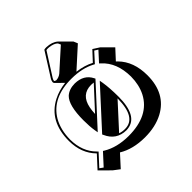

<svg xmlns="http://www.w3.org/2000/svg" viewBox="-197 -781 1017 1017"><g transform="rotate(-45 311.0 -273.0)"><path d="M473.1 -461.9 508.8 -439 565.4 -382.3 514.6 -327.1 522.5 -319.8Q581.5 -259.8 581.5 -157.2Q581.5 -20 476.1 36.1Q418.5 66.4 339.4 66.4Q250 65.9 189.5 28.8L129.4 94.7L94.7 68.4L38.1 12.2L99.1 -54.2L98.1 -55.2Q41.5 -112.8 41 -205.1Q41 -352.5 152.8 -410.2Q193.8 -431.2 244.6 -437L203.1 -478Q200.7 -481.4 200.2 -483.9Q200.7 -496.6 208 -507.8L291 -639.2Q297.4 -641.1 307.1 -641.1Q348.6 -639.6 372.6 -618.7L374 -617.2L430.7 -560.5L440.4 -537.6L328.6 -436.5Q383.3 -429.7 423.3 -408.2ZM334.5 -332.5Q260.7 -332.5 245.1 -252.9Q241.2 -233.4 240.2 -208.5L353 -331.1Q343.8 -332.5 334.5 -332.5ZM258.8 -45.9Q275.9 -39.6 296.9 -40Q380.9 -40 382.8 -180.2Q382.8 -181.6 382.8 -182.6L258.3 -46.4ZM382.3 -315.4 385.7 -295.4Q392.6 -253.9 393.1 -187Q393.1 -41 308.6 -30.8Q302.2 -30.3 296.9 -29.8Q222.7 -30.8 192.9 -99.1L189.9 -105ZM297.4 -629.9 216.3 -502.4Q210.9 -493.7 210 -485.4Q214.8 -481.4 221.2 -480Q241.7 -481 257.3 -493.7L372.1 -596.7L365.2 -611.8Q351.1 -626.5 317.9 -630.4Q312.5 -630.9 307.1 -630.9Q302.2 -630.4 297.4 -629.9ZM277.8 -398.9Q344.7 -397.9 371.1 -345.2L374 -339.4L181.6 -129.9L178.2 -149.9Q172.9 -182.6 172.9 -228Q172.9 -339.8 210 -375.5Q235.4 -398.4 277.8 -398.9ZM474.6 -449.2 425.8 -395.5 418.5 -399.4Q363.8 -428.7 285.2 -429.2Q140.1 -430.2 81.5 -331.1Q51.3 -278.3 50.8 -205.1Q51.8 -115.7 106 -61.5L112.8 -54.7L52.7 10.7L71.8 24.4L131.3 -40.5L138.2 -36.1Q197.3 -0.5 283.2 0Q436.5 0 490.7 -105Q514.6 -152.3 515.1 -213.9Q514.2 -319.3 451.7 -376L444.3 -382.8L493.7 -437Z"/></g></svg>

Font: Linux Biolinum Shadow O
Style: Bold
Weight: 700
Designer: Philipp H. Poll
Foundry: Philipp H. Poll
Version: Version 0.9.2